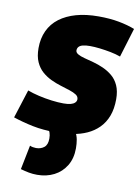

<svg xmlns="http://www.w3.org/2000/svg" viewBox="-110 -616 654 895"><g transform="rotate(10 217.0 -168.5)"><path d="M-23 -25 20 -160Q44 -151 74 -144Q104 -137 135.5 -133Q167 -129 192 -129Q213 -129 226 -132.5Q239 -136 246 -143Q253 -150 253 -159Q253 -172 241 -180Q229 -188 209 -194.5Q189 -201 166 -208Q143 -215 119.5 -226Q96 -237 76.5 -254Q57 -271 45 -297.5Q33 -324 33 -363Q33 -409 50 -445.5Q67 -482 99.5 -506.5Q132 -531 178 -544Q224 -557 284 -557Q337 -557 380 -549Q423 -541 456 -528L414 -390Q392 -398 366 -403Q340 -408 314.5 -411Q289 -414 268 -414Q247 -414 234 -410.5Q221 -407 215 -400Q209 -393 209 -383Q209 -373 221 -366Q233 -359 252.5 -354Q272 -349 296 -342.5Q320 -336 343.5 -325.5Q367 -315 387 -298.5Q407 -282 419 -255.5Q431 -229 431 -191Q431 -145 418 -111Q405 -77 381.5 -53.5Q358 -30 327 -16Q296 -2 259 4Q222 10 183 10Q120 10 71 0Q22 -10 -23 -25ZM50 207 73 92Q79 95 87 96.5Q95 98 102 98Q125 98 140.5 85.5Q156 73 156 44Q156 28 152 16.5Q148 5 140 -7L270 -8Q279 7 282.5 26Q286 45 286 67Q286 115 265 149.5Q244 184 208.5 202Q173 220 129 220Q108 220 89.5 216.5Q71 213 50 207Z"/></g></svg>

Font: Georama ExtraBold
Style: Italic
Weight: 800
Italic angle: -9°
Version: Version 1.001